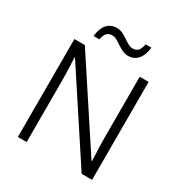

<svg xmlns="http://www.w3.org/2000/svg" viewBox="-205 -1061 1150 1212"><g transform="rotate(30 369.5 -455.0)"><path d="M640 0H564L161 -614H157Q159 -589 160 -559.5Q161 -530 162 -498.5Q163 -467 163 -433V0H99V-714H175L577 -102H580Q580 -121 578.5 -151Q577 -181 576 -215Q575 -249 575 -278V-714H640ZM194 -791Q197 -819 205 -841Q213 -863 226 -878Q239 -893 257 -901Q275 -909 297 -909Q320 -909 340 -899.5Q360 -890 377.5 -877.5Q395 -865 412.5 -855.5Q430 -846 447 -846Q470 -846 484.5 -860.5Q499 -875 505 -910H547Q542 -855 515 -823Q488 -791 444 -791Q422 -791 402.5 -800.5Q383 -810 364.5 -822.5Q346 -835 329 -844.5Q312 -854 294 -854Q271 -854 257 -839.5Q243 -825 236 -791Z"/></g></svg>

Font: Noto Sans Oriya Light
Style: Regular
Weight: 300
Version: Version 2.003